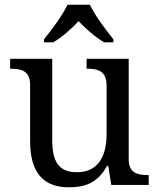

<svg xmlns="http://www.w3.org/2000/svg" viewBox="-20 -786 675 816"><path d="M167 -619V-606H206C244 -628 284 -664 314 -696C344 -664 385 -628 423 -606H462V-619C431 -657 383 -721 362 -766H267C246 -721 198 -657 167 -619ZM273 10C338 10 394 -6 435 -81H440L453 0H612V-42H609C565 -42 527 -50 527 -109V-536H348V-494H351C396 -494 433 -485 433 -422V-216C433 -119 395 -54 307 -54C226 -54 202 -104 202 -191V-536H23V-494H26C70 -494 108 -485 108 -426V-186C108 -49 167 10 273 10Z"/></svg>

Font: Noto Fangsong KSS Vertical
Style: Regular
Weight: 400
Designer: LIU Zhao, ZHANG Congyu, Kushim JIANG
Foundry: Guyu Beijing Co. Ltd.
Version: Version 1.000;November 16, 2022;FontCreator 11.5.0.2427 64-b